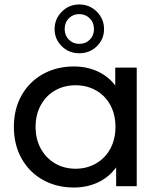

<svg xmlns="http://www.w3.org/2000/svg" viewBox="-20 -832 722 858"><path d="M591 -530V0H499V-84Q467 -40 418 -17Q369 6 310 6Q233 6 172 -28Q111 -62 76.5 -123.5Q42 -185 42 -265Q42 -345 76.5 -406Q111 -467 172 -501Q233 -535 310 -535Q367 -535 415 -513.5Q463 -492 495 -450V-530ZM496 -265Q496 -320 473 -362.5Q450 -405 409 -428Q368 -451 318 -451Q267 -451 226.5 -428Q186 -405 162.5 -362.5Q139 -320 139 -265Q139 -210 162.5 -167.5Q186 -125 226.5 -101.5Q267 -78 318 -78Q368 -78 409 -101.5Q450 -125 473 -167.5Q496 -210 496 -265ZM224 -702Q224 -747 256 -779.5Q288 -812 334 -812Q381 -812 413 -779.5Q445 -747 445 -702Q445 -657 413 -625.5Q381 -594 334 -594Q288 -594 256 -625.5Q224 -657 224 -702ZM400 -702Q400 -731 381 -750Q362 -769 334 -769Q306 -769 287.5 -750Q269 -731 269 -702Q269 -674 287.5 -655Q306 -636 334 -636Q363 -636 381.5 -655Q400 -674 400 -702Z"/></svg>

Font: CMG Sans Medium
Style: Regular
Weight: 500
Designer: Julieta Ulanovsky
Foundry: Julieta Ulanovsky
Version: Version 7.200